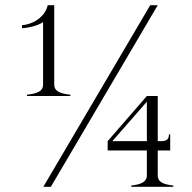

<svg xmlns="http://www.w3.org/2000/svg" viewBox="-20 -720 739 740"><path d="M189 -394V-700H164C151 -645 93 -624 65 -623V-611C91 -613 127 -621 146 -635V-394C146 -366 119 -359 84 -355V-350H251V-355C215 -359 189 -367 189 -394ZM588 -44V-140H636V-202H631C631 -183 623 -176 600 -176H588V-350H546L395 -176V-140H546V-44C546 -18 522 -9 486 -5V0H648V-5C614 -9 588 -16 588 -44ZM413 -176 546 -328V-176ZM559 -700 147 0H176L588 -700Z"/></svg>

Font: Sprat Thin
Style: Regular
Weight: 100
Designer: Ethan Nakache
Foundry: Collletttivo
Version: Version 2.000;Glyphs 3.2 (3217)